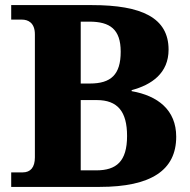

<svg xmlns="http://www.w3.org/2000/svg" viewBox="-20 -734 747 754"><path d="M24 0H371C574 0 672 -66 672 -197C672 -302 600 -358 497 -376V-380C576 -401 642 -447 642 -539C642 -664 537 -714 341 -714H24V-657H66C90 -657 117 -645 117 -599V-116C117 -77 100 -57 69 -57H24ZM333 -406H297V-649H331C412 -649 454 -619 454 -531C454 -441 416 -406 333 -406ZM358 -65H297V-341H360C442 -341 479 -296 479 -200C479 -100 437 -65 358 -65Z"/></svg>

Font: Noto Serif Myanmar ExtraBold
Style: Regular
Weight: 800
Designer: Ben Mitchell and the Monotype Design Team
Foundry: Monotype Imaging Inc.
Version: Version 2.106